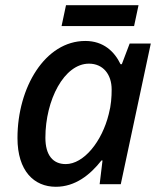

<svg xmlns="http://www.w3.org/2000/svg" viewBox="-20 -706 616 736"><path d="M216 -606H494L511 -686H233ZM194 10C268 10 325 -35 369 -91H373L362 0H443L558 -539H477L447 -460H442C419 -508 377 -549 307 -549C153 -549 47 -371 47 -177C47 -50 111 10 194 10ZM232 -77C183 -77 154 -111 154 -178C154 -323 226 -462 321 -462C375 -462 408 -421 408 -363C408 -334 406 -303 397 -269C371 -163 301 -77 232 -77Z"/></svg>

Font: Noto Sans Medium
Style: Italic
Weight: 500
Italic angle: -12°
Designer: Monotype Design Team
Foundry: Monotype Imaging Inc.
Version: Version 2.013